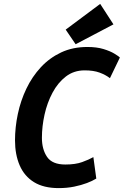

<svg xmlns="http://www.w3.org/2000/svg" viewBox="-20 -950 635 985"><path d="M281 15Q204 15 154.5 -15.5Q105 -46 81 -101.5Q57 -157 57 -230Q57 -297 71.5 -365.5Q86 -434 115.5 -495.5Q145 -557 189.5 -605Q234 -653 293.5 -681Q353 -709 428 -709Q476 -709 510.5 -698.5Q545 -688 566.5 -675Q588 -662 595 -655L544 -549Q522 -566 491 -577.5Q460 -589 414 -589Q359 -589 318 -557.5Q277 -526 249.5 -474.5Q222 -423 208.5 -362Q195 -301 195 -243Q195 -184 221.5 -145Q248 -106 315 -106Q367 -106 401.5 -118.5Q436 -131 459 -144L474 -34Q455 -22 426 -11Q397 0 360.5 7.5Q324 15 281 15ZM368 -723 317 -798 494 -930 562 -825Z"/></svg>

Font: Ubuntu Sans Mono
Style: Bold Italic
Weight: 700
Italic angle: -13.5°
Monospace: yes
Designer: Dalton Maag Ltd
Foundry: Dalton Maag Ltd
Version: Version 1.006